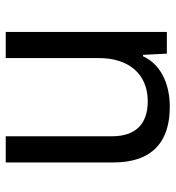

<svg xmlns="http://www.w3.org/2000/svg" viewBox="8 -596 598 653"><g transform="rotate(-90 306.5 -269.0)"><path d="M270 10C357 10 418 -27 442 -81H447L451 0H525V-548H436V-231C436 -130 382 -65 289 -65C211 -65 170 -107 170 -187V-548H81V-182C81 -49 152 10 270 10Z"/></g></svg>

Font: Noto Sans Thai
Style: Regular
Weight: 400
Designer: Monotype Design Team
Foundry: Monotype Imaging Inc.
Version: Version 1.901